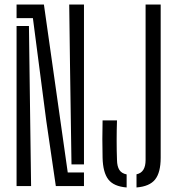

<svg xmlns="http://www.w3.org/2000/svg" viewBox="-20 -820 772 846"><path d="M226 0 184 -287 125 -740H53V-800H173.5L209.5 -546.5L278.5 -60H350V0ZM295 -95.5 288.5 -530.5 285 -800H350V-95.5ZM53 0V-705.5H107.5L113 -294L117 0ZM581.5 6V-52Q621.5 -60 621.5 -115V-800H688V-125Q688 -60 663.5 -29.2Q639 1.5 581.5 6ZM538 6Q481 1.5 457.2 -29.5Q433.5 -60.5 432 -125Q430 -207 432 -289.5H495.5Q494 -248 494 -202Q494 -156 495.5 -115Q496 -87 505.8 -71.5Q515.5 -56 538 -51.5Z"/></svg>

Font: Big Shoulders Stencil Display
Style: Regular
Weight: 400
Designer: Patric King
Foundry: XO Type Co
Version: Version 1.000